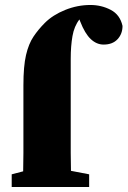

<svg xmlns="http://www.w3.org/2000/svg" viewBox="-20 -751 512 771"><path d="M27 0V-51L73 -63Q74 -100 74 -136.5Q74 -173 74 -210V-408Q74 -485 84.5 -530Q95 -575 114.5 -604Q134 -633 160 -659Q192 -691 241.5 -711Q291 -731 343 -731Q387 -731 424.5 -711.5Q462 -692 472 -647Q472 -615 452 -593.5Q432 -572 396 -572Q368 -572 344.5 -594Q321 -616 302 -665L299 -673Q278 -646 271 -606Q264 -566 264 -515Q264 -464 264 -404V-210Q264 -174 264 -137.5Q264 -101 265 -65L338 -51V0Z"/></svg>

Font: Source Serif 4 Black
Style: Regular
Weight: 900
Designer: Frank Grießhammer
Foundry: Adobe
Version: Version 4.005;hotconv 1.1.0;makeotfexe 2.6.0